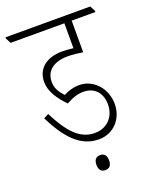

<svg xmlns="http://www.w3.org/2000/svg" viewBox="-165 -701 726 913"><g transform="rotate(-20 198.5 -244.0)"><path d="M230 -14C304 -14 357 -72 357 -147C357 -185 344 -220 320 -247C297 -272 266 -289 228 -289C201 -289 175 -282 148 -268C123 -296 111 -317 111 -348C111 -402 151 -436 223 -436C250 -436 276 -433 300 -429V-589H420V-595L406 -622H-23V-616L-9 -589H263V-463C244 -465 225 -467 208 -467C124 -467 77 -424 77 -359C77 -311 108 -266 148 -225C182 -244 207 -252 236 -252C292 -252 326 -214 326 -156C326 -98 288 -49 221 -49C143 -49 93 -112 43 -210L18 -197C73 -88 134 -14 230 -14ZM208 134C229 134 240 121 240 96C240 71 229 58 208 58C187 58 176 71 176 96C176 121 187 134 208 134Z"/></g></svg>

Font: Noto Serif Devanagari ExtraCondensed ExtraLight
Style: Regular
Weight: 200
Width: 2
Designer: Universal Thirst, Indian Type Foundry and the Monotype Design Team
Foundry: Monotype Imaging Inc.
Version: Version 2.004